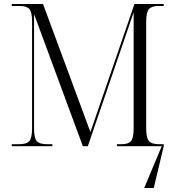

<svg xmlns="http://www.w3.org/2000/svg" viewBox="-20 -734 891 964"><path d="M39 0V-10H77Q114 -10 127.5 -26Q141 -42 141 -90V-626Q141 -673 127.5 -688.5Q114 -704 78 -704H39V-714H196L434 -71L655 -714H802V-704H777Q741 -704 727.5 -688Q714 -672 714 -625V-89Q714 -42 727.5 -26Q741 -10 778 -10H802V0L752 210H704L792 0H567V-10H590Q625 -10 638 -26Q651 -42 651 -90V-672L421 0H396L151 -663V-90Q151 -41 164.5 -25.5Q178 -10 217 -10H243V0Z"/></svg>

Font: Noto Serif Display SemiCondensed Light
Style: Regular
Weight: 300
Width: 4
Designer: Monotype Design Team
Foundry: Monotype Imaging Inc.
Version: Version 2.009